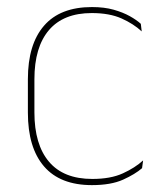

<svg xmlns="http://www.w3.org/2000/svg" viewBox="-20 -515 466 544"><path d="M240.5 9.5Q150.5 9.5 104.8 -43.5Q59 -96.5 59 -196V-290.5Q59 -389.5 104.8 -442.2Q150.5 -495 240.5 -495Q275.5 -495 302 -487.5Q328.5 -480 347.8 -469.2Q367 -458.5 379 -447.5L381.5 -426Q358.5 -447.5 324.2 -462.8Q290 -478 240 -478Q160 -478 118.8 -429.8Q77.5 -381.5 77.5 -290.5V-196.5Q77.5 -105.5 118.8 -56.8Q160 -8 241.5 -8Q293.5 -8 328 -23.8Q362.5 -39.5 385.5 -60.5L382.5 -38.5Q363 -21.5 328.8 -6Q294.5 9.5 240.5 9.5Z"/></svg>

Font: Anek Bangla Thin
Style: Regular
Weight: 250
Designer: Sulekha Rajkumar (Bangla), Yesha Goshar (Latin)
Foundry: Ek Type
Version: Version 1.003